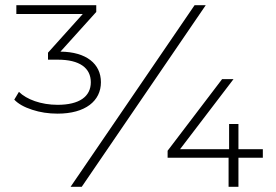

<svg xmlns="http://www.w3.org/2000/svg" viewBox="-20 -720 1065 740"><path d="M104 -297C134 -287 167 -282 202 -282C309 -282 369 -331 369 -403C369 -474 313 -520 213 -521L351 -674V-700H43V-666H299L165 -517V-490H203C287 -490 330 -458 330 -403C330 -348 286 -316 202 -316C138 -316 82 -337 53 -366L35 -336C50 -320 73 -307 104 -297ZM861 -112V0H899V-112H993V-145H899V-242H863V-145H674L880 -415H836L626 -139V-112ZM252 0H295L773 -700H730Z"/></svg>

Font: Montserrat Light
Style: Regular
Weight: 300
Designer: Julieta Ulanovsky
Foundry: Julieta Ulanovsky
Version: Version 7.200